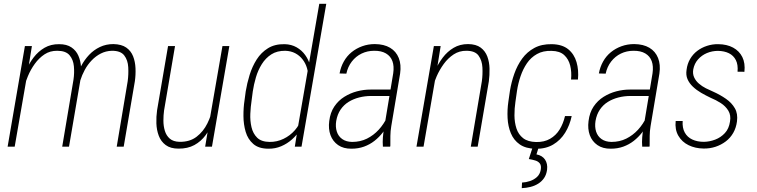

<svg xmlns="http://www.w3.org/2000/svg" viewBox="-20 -770 3975 1008"><path d="M129.4 -416 57.1 0H20L110.8 -528.3H147.5ZM104 -305.2 92.3 -327.6Q100.6 -362.3 116.5 -399.4Q132.3 -436.5 156.5 -468.3Q180.7 -500 213.9 -519.3Q247.1 -538.6 290.5 -538.1Q330.6 -538.1 355.2 -521.2Q379.9 -504.4 391.6 -477.3Q403.3 -450.2 405.5 -417.2Q407.7 -384.3 402.3 -351.1L342.3 0H306.6L365.7 -351.1Q371.1 -387.2 367.9 -422.1Q364.7 -457 345 -480.2Q325.2 -503.4 280.8 -503.4Q242.7 -503.9 213.6 -484.6Q184.6 -465.3 162.6 -434.8Q140.6 -404.3 126.5 -370.1Q112.3 -335.9 104 -305.2ZM401.9 -348.6 379.4 -358.9Q389.2 -391.6 406.5 -424.1Q423.8 -456.5 448 -482.2Q472.2 -507.8 504.4 -523.2Q536.6 -538.6 575.2 -538.6Q618.2 -537.6 642.8 -520.3Q667.5 -502.9 678.7 -474.6Q689.9 -446.3 691.4 -411.6Q692.9 -377 688 -343.3L629.4 0H592.8L650.4 -343.8Q655.3 -379.4 653.3 -416.7Q651.4 -454.1 632.3 -479Q613.3 -503.9 566.9 -503.4Q535.6 -502.4 509.3 -489Q482.9 -475.6 461.4 -453.1Q439.9 -430.7 425 -403.1Q410.2 -375.5 401.9 -348.6Z M1077.6 -123 1147.9 -528.3H1184.1L1092.8 0H1057.1ZM1099.1 -212.4 1118.7 -212.9Q1111.3 -172.4 1097.2 -132.3Q1083 -92.3 1059.3 -60.1Q1035.6 -27.8 1000.5 -8.5Q965.3 10.7 917 10.3Q875 10.3 849.9 -8.5Q824.7 -27.3 813.5 -57.4Q802.2 -87.4 801 -122.3Q799.8 -157.2 804.7 -191.4L862.3 -528.3H898.9L841.3 -189.9Q837.9 -165 837.9 -136.7Q837.9 -108.4 845.5 -83.3Q853 -58.1 871.3 -42.2Q889.6 -26.4 921.9 -25.4Q976.1 -24.4 1012 -52Q1047.9 -79.6 1068.8 -122.3Q1089.8 -165 1099.1 -212.4Z M1544.4 -104 1656.2 -750H1692.9L1563 0H1527.8ZM1263.7 -242.7 1270 -290Q1276.9 -332.5 1290.5 -376.7Q1304.2 -420.9 1327.6 -457.8Q1351.1 -494.6 1387 -516.8Q1422.9 -539.1 1474.6 -538.1Q1510.3 -537.1 1537.4 -521.5Q1564.5 -505.9 1582.3 -481Q1600.1 -456.1 1608.4 -426.3Q1616.7 -396.5 1615.2 -367.2L1581.5 -147.5Q1574.7 -117.7 1556.6 -89.4Q1538.6 -61 1513.2 -38.3Q1487.8 -15.6 1456.3 -2.2Q1424.8 11.2 1389.6 10.7Q1338.4 10.7 1309.8 -14.2Q1281.2 -39.1 1269.8 -77.9Q1258.3 -116.7 1258.1 -160.9Q1257.8 -205.1 1263.7 -242.7ZM1307.1 -290 1300.8 -241.7Q1295.9 -210 1294.2 -173.1Q1292.5 -136.2 1300.3 -102.5Q1308.1 -68.8 1330.1 -47.1Q1352.1 -25.4 1395.5 -24.9Q1433.6 -24.4 1468.3 -41Q1502.9 -57.6 1528.1 -86.4Q1553.2 -115.2 1564 -150.9L1597.7 -358.9Q1599.1 -386.7 1591.8 -412.1Q1584.5 -437.5 1568.6 -458Q1552.7 -478.5 1530 -490.5Q1507.3 -502.4 1478 -503.4Q1434.6 -503.9 1404.5 -484.6Q1374.5 -465.3 1354.5 -433.3Q1334.5 -401.4 1323.5 -363.8Q1312.5 -326.2 1307.1 -290Z M1996.6 -97.7 2044.4 -385.3Q2049.8 -422.4 2040.3 -448.7Q2030.8 -475.1 2006.3 -489.5Q1981.9 -503.9 1944.3 -503.4Q1908.7 -503.4 1878.4 -488.8Q1848.1 -474.1 1827.1 -447Q1806.2 -419.9 1798.3 -383.3L1762.7 -384.3Q1769 -418.9 1785.2 -447.5Q1801.3 -476.1 1825.9 -496.1Q1850.6 -516.1 1881.6 -527.3Q1912.6 -538.6 1948.2 -538.6Q1996.1 -538.1 2027.8 -519.3Q2059.6 -500.5 2073.5 -465.6Q2087.4 -430.7 2080.6 -383.8L2034.2 -107.9Q2029.8 -81.5 2029.5 -56.6Q2029.3 -31.7 2029.3 -5.4L2028.3 0H1990.2Q1988.3 -24.4 1990.2 -49.1Q1992.2 -73.7 1996.6 -97.7ZM2042.5 -299.8 2037.6 -266.1H1928.7Q1896 -266.1 1865.5 -258.3Q1835 -250.5 1809.8 -234.9Q1784.7 -219.2 1767.8 -194.3Q1751 -169.4 1745.1 -134.8Q1740.2 -104 1748.3 -79.1Q1756.3 -54.2 1776.9 -39.8Q1797.4 -25.4 1828.6 -24.9Q1871.6 -24.9 1906.5 -42.2Q1941.4 -59.6 1968.3 -88.9Q1995.1 -118.2 2013.2 -156.2L2022.5 -127.9Q2009.8 -100.6 1990.2 -75.2Q1970.7 -49.8 1946 -30.5Q1921.4 -11.2 1891.1 -0.2Q1860.8 10.7 1825.7 10.7Q1783.2 11.2 1755.1 -8.3Q1727.1 -27.8 1715.1 -60.5Q1703.1 -93.3 1708.5 -134.3Q1713.9 -179.2 1735.1 -210.7Q1756.3 -242.2 1787.6 -261.7Q1818.8 -281.2 1854.2 -290.5Q1889.6 -299.8 1925.3 -299.8Z M2275.4 -415.5 2203.6 0H2166.5L2257.8 -528.3H2293.5ZM2250 -304.2 2238.8 -327.1Q2247.6 -361.3 2263.9 -398.4Q2280.3 -435.5 2304.4 -467.5Q2328.6 -499.5 2361.6 -519Q2394.5 -538.6 2437.5 -538.6Q2479.5 -538.1 2503.7 -520Q2527.8 -502 2538.6 -472.9Q2549.3 -443.8 2550 -409.7Q2550.8 -375.5 2546.4 -342.8L2487.8 0H2451.7L2509.8 -343.8Q2514.6 -378.9 2512.7 -415.8Q2510.7 -452.6 2492.4 -478Q2474.1 -503.4 2428.7 -503.4Q2391.6 -503.9 2361.8 -484.4Q2332 -464.8 2309.8 -434.3Q2287.6 -403.8 2272.5 -369.4Q2257.3 -335 2250 -304.2Z M2794.4 -24.4Q2836.9 -23.4 2867.9 -41.3Q2898.9 -59.1 2918 -90.1Q2937 -121.1 2946.3 -160.6H2981.4Q2971.2 -112.3 2947 -73.2Q2922.9 -34.2 2884.3 -11.2Q2845.7 11.7 2793 11.2Q2740.2 10.3 2708.5 -12Q2676.8 -34.2 2661.9 -70.6Q2647 -106.9 2644.8 -150.1Q2642.6 -193.4 2648.9 -236.3L2657.2 -293.5Q2664.6 -338.9 2680.2 -383.1Q2695.8 -427.2 2721.4 -462.4Q2747.1 -497.6 2785.4 -518.3Q2823.7 -539.1 2877.4 -538.1Q2931.6 -537.1 2963.1 -511.5Q2994.6 -485.8 3006.8 -443.8Q3019 -401.9 3014.2 -352.5H2978Q2981.9 -391.6 2973.6 -425.5Q2965.3 -459.5 2941.9 -481Q2918.5 -502.4 2875.5 -502.9Q2831.1 -504.4 2799.1 -486.3Q2767.1 -468.3 2746.3 -437.7Q2725.6 -407.2 2712.9 -369.6Q2700.2 -332 2694.3 -293.5L2686 -235.4Q2680.7 -200.7 2680.9 -163.8Q2681.2 -127 2691.4 -95.5Q2701.7 -64 2726.3 -44.7Q2751 -25.4 2794.4 -24.4ZM2775.9 4.9H2807.6L2796.4 40.5Q2827.1 46.4 2841.6 68.1Q2856 89.8 2852.1 121.1Q2848.6 147 2836.4 164.8Q2824.2 182.6 2805.9 194.1Q2787.6 205.6 2765.4 211.2Q2743.2 216.8 2719.2 217.8L2720.7 188.5Q2741.7 187.5 2762.7 180.4Q2783.7 173.3 2799.1 159.2Q2814.5 145 2818.8 122.1Q2822.8 99.6 2814.2 88.4Q2805.7 77.1 2790 72.5Q2774.4 67.9 2756.3 64.9Z M3357.9 -97.7 3405.8 -385.3Q3411.1 -422.4 3401.6 -448.7Q3392.1 -475.1 3367.7 -489.5Q3343.3 -503.9 3305.7 -503.4Q3270 -503.4 3239.7 -488.8Q3209.5 -474.1 3188.5 -447Q3167.5 -419.9 3159.7 -383.3L3124 -384.3Q3130.4 -418.9 3146.5 -447.5Q3162.6 -476.1 3187.3 -496.1Q3211.9 -516.1 3242.9 -527.3Q3273.9 -538.6 3309.6 -538.6Q3357.4 -538.1 3389.2 -519.3Q3420.9 -500.5 3434.8 -465.6Q3448.7 -430.7 3441.9 -383.8L3395.5 -107.9Q3391.1 -81.5 3390.9 -56.6Q3390.6 -31.7 3390.6 -5.4L3389.6 0H3351.6Q3349.6 -24.4 3351.6 -49.1Q3353.5 -73.7 3357.9 -97.7ZM3403.8 -299.8 3398.9 -266.1H3290Q3257.3 -266.1 3226.8 -258.3Q3196.3 -250.5 3171.1 -234.9Q3146 -219.2 3129.2 -194.3Q3112.3 -169.4 3106.4 -134.8Q3101.6 -104 3109.6 -79.1Q3117.7 -54.2 3138.2 -39.8Q3158.7 -25.4 3189.9 -24.9Q3232.9 -24.9 3267.8 -42.2Q3302.7 -59.6 3329.6 -88.9Q3356.4 -118.2 3374.5 -156.2L3383.8 -127.9Q3371.1 -100.6 3351.6 -75.2Q3332 -49.8 3307.4 -30.5Q3282.7 -11.2 3252.4 -0.2Q3222.2 10.7 3187 10.7Q3144.5 11.2 3116.5 -8.3Q3088.4 -27.8 3076.4 -60.5Q3064.5 -93.3 3069.8 -134.3Q3075.2 -179.2 3096.4 -210.7Q3117.7 -242.2 3148.9 -261.7Q3180.2 -281.2 3215.6 -290.5Q3251 -299.8 3286.6 -299.8Z M3812.5 -131.8Q3818.4 -165 3803.7 -189Q3789.1 -212.9 3763.9 -229Q3738.8 -245.1 3711.4 -256.3Q3685.5 -268.6 3661.1 -282.7Q3636.7 -296.9 3617.7 -314.9Q3598.6 -333 3589.4 -354.5Q3580.1 -376 3584.5 -403.8Q3588.4 -435.1 3603 -460.2Q3617.7 -485.4 3640.4 -502.7Q3663.1 -520 3691.7 -529.3Q3720.2 -538.6 3751 -538.1Q3796.4 -537.6 3828.9 -520Q3861.3 -502.4 3877.2 -470.5Q3893.1 -438.5 3888.2 -393.1L3852.1 -393.6Q3855.5 -430.2 3843.3 -454.3Q3831.1 -478.5 3806.9 -490.5Q3782.7 -502.4 3749.5 -502.9Q3718.8 -502.9 3691.4 -491.5Q3664.1 -480 3644.8 -458.3Q3625.5 -436.5 3619.6 -405.8Q3615.7 -382.3 3624.3 -363.8Q3632.8 -345.2 3649.2 -331.1Q3665.5 -316.9 3685.8 -306.6Q3706.1 -296.4 3724.6 -288.6Q3760.7 -272.5 3791.3 -251.2Q3821.8 -230 3838.1 -201.4Q3854.5 -172.9 3849.1 -132.3Q3844.7 -99.1 3829.6 -72.5Q3814.5 -45.9 3790.3 -27.6Q3766.1 -9.3 3736.6 0.5Q3707 10.3 3673.8 9.8Q3629.9 9.3 3595 -7.8Q3560.1 -24.9 3541.3 -57.4Q3522.5 -89.8 3527.3 -134.8H3564Q3561.5 -98.6 3575 -74.2Q3588.4 -49.8 3614.5 -37.6Q3640.6 -25.4 3675.3 -25.4Q3705.6 -25.9 3734.9 -37.1Q3764.2 -48.3 3785.6 -71.3Q3807.1 -94.2 3812.5 -131.8Z"/></svg>

Font: Roboto Condensed ExtraLight
Style: Italic
Weight: 250
Italic angle: -12°
Designer: Christian Robertson
Foundry: Google
Version: Version 3.008; 2023